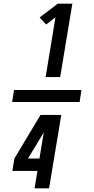

<svg xmlns="http://www.w3.org/2000/svg" viewBox="-20 -868 515 1056"><path d="M47 -307 57 -373H428L418 -307ZM231 -444 285 -773 234 -733 198 -772 298 -848H378L311 -444ZM170 168 186 72H48L59 4L203 -236H317L250 168ZM197 4 221 -141 213 -127 134 4Z"/></svg>

Font: Iosevka QP
Style: Bold Italic
Weight: 700
Italic angle: -9°
Designer: Belleve Invis
Foundry: Belleve Invis
Version: Version 20.0.0; ttfautohint (v1.8.4)